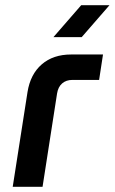

<svg xmlns="http://www.w3.org/2000/svg" viewBox="-20 -720 442 740"><path d="M29 0 86 -365Q97 -434 141 -472Q185 -510 254 -510H377L362 -412H259Q235 -412 219.5 -398.5Q204 -385 200 -360L144 0ZM186 -577 293 -700H402L295 -577Z"/></svg>

Font: MuseoModerno Thin Medium
Style: Italic
Weight: 500
Italic angle: -9°
Version: Version 1.003